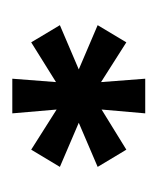

<svg xmlns="http://www.w3.org/2000/svg" viewBox="8 -852 256 312"><g transform="rotate(90 136.0 -696.0)"><path d="M20.9 -665.3 92.8 -696 20.9 -726.7 48.8 -773.3 113.4 -732.2 107.9 -804H164.2L158 -733.1L223.2 -773.3L251.2 -726.7L179.5 -696L251.2 -665.3L223.2 -618.7L158 -660L164.2 -588H107.9L113.4 -659L48.8 -618.7Z"/></g></svg>

Font: Big Shoulders Thin
Style: Regular
Weight: 100
Version: Version 2.002